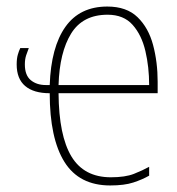

<svg xmlns="http://www.w3.org/2000/svg" viewBox="-20 -557 540 587"><path d="M317 10Q222 10 177 -62Q132 -134 132 -272Q83 -272 57 -294Q31 -316 31 -360Q31 -378 34.5 -390Q38 -402 42 -410H68Q64 -400 60 -388Q56 -376 56 -360Q56 -327 74 -312Q92 -297 120 -297H132Q136 -413 180 -475Q224 -537 308 -537Q367 -537 400.5 -504.5Q434 -472 448 -419.5Q462 -367 462 -307V-272H159Q160 -142 198.5 -78.5Q237 -15 319 -15Q363 -15 389.5 -25.5Q416 -36 436 -47V-20Q415 -8 387.5 1Q360 10 317 10ZM436 -297Q436 -352 424.5 -401Q413 -450 385.5 -481Q358 -512 309 -512Q233 -512 197.5 -454.5Q162 -397 159 -297Z"/></svg>

Font: Noto Sans Mono ExtraCondensed Thin
Style: Regular
Weight: 100
Width: 2
Designer: Monotype Design Team
Foundry: Monotype Imaging Inc.
Version: Version 2.014; ttfautohint (v1.8.4.7-5d5b)